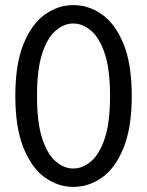

<svg xmlns="http://www.w3.org/2000/svg" viewBox="-20 -726 575 752"><path d="M267 6Q207 6 155.5 -31Q104 -68 72 -147Q40 -226 40 -350Q40 -475 72 -553.5Q104 -632 155.5 -669Q207 -706 267 -706Q328 -706 380 -669Q432 -632 464 -553.5Q496 -475 496 -350Q496 -226 464 -147Q432 -68 380 -31Q328 6 267 6ZM267 -66Q303 -66 336 -93.5Q369 -121 390 -183Q411 -245 411 -350Q411 -455 390 -517Q369 -579 336 -606.5Q303 -634 267 -634Q231 -634 198.5 -606.5Q166 -579 145.5 -517Q125 -455 125 -350Q125 -245 145.5 -183Q166 -121 198.5 -93.5Q231 -66 267 -66Z"/></svg>

Font: Asap
Style: Regular
Weight: 400
Designer: Pablo Cosgaya
Foundry: Omnibus-Type
Version: Version 3.001